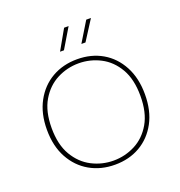

<svg xmlns="http://www.w3.org/2000/svg" viewBox="-123 -768 826 880"><g transform="rotate(-20 290.5 -328.0)"><path d="M307 -663 249 -566H230L285 -663ZM416 -663 354 -566H334L393 -663ZM291 7Q222 7 168 -24Q114 -55 82.5 -112.5Q51 -170 51 -250Q51 -329 82.5 -387Q114 -445 168 -476Q222 -507 291 -507Q360 -507 413.5 -476Q467 -445 498 -387Q529 -329 529 -250Q529 -170 498 -112.5Q467 -55 413.5 -24Q360 7 291 7ZM291 -13Q347 -13 396.5 -38.5Q446 -64 476.5 -116.5Q507 -169 507 -250Q507 -331 476.5 -383.5Q446 -436 396.5 -461.5Q347 -487 291 -487Q235 -487 185.5 -461.5Q136 -436 105 -383.5Q74 -331 74 -250Q74 -169 105 -116.5Q136 -64 185.5 -38.5Q235 -13 291 -13Z"/></g></svg>

Font: Albert Sans Thin
Style: Regular
Weight: 250
Designer: Andreas Rasmussen
Foundry: a.Foundry
Version: Version 1.025